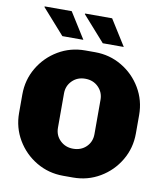

<svg xmlns="http://www.w3.org/2000/svg" viewBox="-96 -974 911 1062"><g transform="rotate(10 359.0 -442.5)"><path d="M31 -290V-394Q31 -476 71.5 -544.5Q112 -613 180.5 -653.5Q249 -694 331 -694H387Q469 -694 537.5 -653.5Q606 -613 646.5 -544.5Q687 -476 687 -394V-290Q687 -208 646.5 -139.5Q606 -71 537.5 -30.5Q469 10 387 10H331Q249 10 180.5 -30.5Q112 -71 71.5 -139.5Q31 -208 31 -290ZM462 -247V-440Q462 -482 433 -511Q404 -540 359 -540Q315 -540 286 -511Q257 -482 257 -440V-247Q257 -204 286.5 -175.5Q316 -147 359 -147Q404 -147 433 -175.5Q462 -204 462 -247ZM311 -750H193L67 -892L69 -895H220ZM538 -750H420L294 -892L296 -895H447Z"/></g></svg>

Font: Chivo Black
Style: Regular
Weight: 900
Designer: Hector Gatti
Foundry: Omnibus-Type
Version: Version 1.007